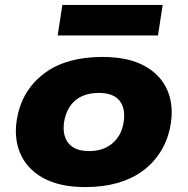

<svg xmlns="http://www.w3.org/2000/svg" viewBox="-20 -748 762 779"><path d="M326 11Q221 11 154 -26.5Q87 -64 60.5 -129.5Q34 -195 51 -277Q63 -335 92.5 -379.5Q122 -424 166 -455Q210 -486 267.5 -501.5Q325 -517 395 -517Q501 -517 567.5 -480Q634 -443 660.5 -378.5Q687 -314 670 -230Q658 -173 628.5 -128Q599 -83 555.5 -52Q512 -21 454.5 -5Q397 11 326 11ZM341 -135Q379 -135 407 -148Q435 -161 454 -185Q473 -209 480 -243Q492 -303 467 -337Q442 -371 381 -371Q344 -371 315.5 -359Q287 -347 268.5 -323Q250 -299 242 -264Q230 -205 255.5 -170Q281 -135 341 -135ZM214 -604 233 -728H640L621 -604Z"/></svg>

Font: Nunito Sans 7pt SemiExpanded Black
Style: Italic
Weight: 900
Width: 6
Italic angle: -9°
Designer: Vernon Adams
Foundry: Vernon Adams
Version: Version 3.101;gftools[0.9.27]